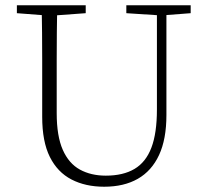

<svg xmlns="http://www.w3.org/2000/svg" viewBox="-20 -694 785 728"><path d="M375 14Q304 14 251 -13.5Q198 -41 169 -99Q140 -157 140 -251V-361Q140 -413 140 -465Q140 -517 139.5 -569.5Q139 -622 138 -674H197Q196 -622 195.5 -570.5Q195 -519 195 -466.5Q195 -414 195 -361V-265Q195 -178 218 -126Q241 -74 283 -51Q325 -28 381 -28Q447 -28 490 -53.5Q533 -79 554 -134Q575 -189 575 -279V-674H611V-258Q611 -166 583 -106Q555 -46 502.5 -16Q450 14 375 14ZM44 -644V-674H305V-644L182 -635H161ZM459 -644V-674H703V-644L599 -636H582Z"/></svg>

Font: Source Serif 4 18pt Light
Style: Regular
Weight: 300
Designer: Frank Grießhammer
Foundry: Adobe Systems Incorporated
Version: Version 4.004;hotconv 1.0.116;makeotfexe 2.5.65601